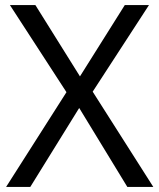

<svg xmlns="http://www.w3.org/2000/svg" viewBox="-20 -734 626 754"><path d="M582 0 344 -374 565 -714H470L294 -434L119 -714H19L241 -372L4 0H99L291 -310L480 0Z"/></svg>

Font: Noto Sans EgyptHiero
Style: Regular
Weight: 400
Designer: Monotype Design Team
Foundry: Monotype Imaging Inc.
Version: Version 2.002